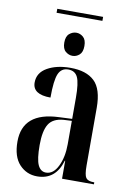

<svg xmlns="http://www.w3.org/2000/svg" viewBox="-92 -881 658 949"><g transform="rotate(10 237.0 -406.5)"><path d="M162 10Q255 10 284 -90H286V0H446V-10H443Q414 -10 404 -24Q394 -38 394 -85V-375Q394 -469 353 -508Q312 -547 232 -547Q163 -547 116.5 -520.5Q70 -494 70 -445Q70 -385 160 -385Q160 -471 174 -504Q188 -537 223 -537Q257 -537 270.5 -508.5Q284 -480 284 -406V-300L218 -297Q37 -290 37 -143Q37 -67 73 -28.5Q109 10 162 10ZM202 -16Q175 -16 161.5 -45Q148 -74 148 -145Q148 -216 169 -250Q190 -284 244 -288L284 -290V-173Q284 -108 261.5 -62Q239 -16 202 -16ZM117 -803H347V-823H117ZM231 -607Q250 -607 265.5 -620.5Q281 -634 281 -665Q281 -696 265.5 -709.5Q250 -723 231 -723Q212 -723 196 -709.5Q180 -696 180 -665Q180 -634 196 -620.5Q212 -607 231 -607Z"/></g></svg>

Font: Noto Serif Display Condensed Semi
Style: Regular
Weight: 600
Width: 3
Designer: Monotype Design Team
Foundry: Monotype Imaging Inc.
Version: Version 1.900